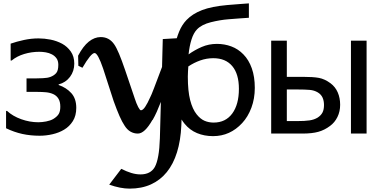

<svg xmlns="http://www.w3.org/2000/svg" viewBox="-20 -784 2238 1127"><path d="M427.7 -150.9Q427.7 -105 407.7 -73.2Q387.7 -41.5 356.4 -22.9Q326.7 -4.9 288.6 3.9Q250.5 12.7 212.4 12.7Q158.7 12.7 110.8 2.2Q63 -8.3 15.6 -31.2V-132.8H21.5Q54.7 -102.1 104.7 -84.2Q154.8 -66.4 204.6 -66.4Q226.1 -66.4 250.7 -71Q275.4 -75.7 292.5 -85.4Q314.9 -99.1 324.5 -114.7Q334 -130.4 334 -157.7Q334 -187 323 -204.8Q312 -222.7 293 -231.4Q273.9 -240.2 250.2 -242.4Q226.6 -244.6 200.2 -244.6H135.7V-323.7H185.1Q203.6 -323.7 231.4 -325Q259.3 -326.2 275.9 -332.5Q296.9 -340.3 309.6 -354.7Q322.3 -369.1 322.3 -403.3Q322.3 -427.2 311.5 -441.9Q300.8 -456.5 284.7 -464.8Q268.1 -473.6 248.5 -476.8Q229 -480 210.9 -480Q164.6 -480 121.8 -467Q79.1 -454.1 48.3 -428.7H42.5V-527.8Q77.6 -540 120.4 -549.3Q163.1 -558.6 206.1 -558.6Q240.7 -558.6 276.6 -551.5Q312.5 -544.4 344.7 -527.3Q375 -510.7 395.5 -481.7Q416 -452.6 416 -410.6Q416 -366.2 390.9 -332.8Q365.7 -299.3 324.2 -288.6V-285.2Q369.6 -269.5 398.7 -237.3Q427.7 -205.1 427.7 -150.9Z M691.9 207Q722.7 222.7 750.5 231.2Q778.3 239.7 804.7 239.7Q863.8 239.7 888.7 196.3Q901.4 172.9 908.9 131.3Q916.5 89.8 918.5 27.3L924.3 -186Q912.1 -154.3 900.4 -128.2Q888.7 -102.1 875.5 -79.1L875 -80.6Q829.6 0 789.1 0Q765.6 0 745.8 -11.5Q726.1 -22.9 711.4 -46.4Q697.3 -66.9 681.4 -103Q665.5 -139.2 647 -190.9L585.4 -381.3Q554.2 -472.7 535.2 -472.7Q514.2 -472.7 463.9 -386.2L439.9 -397.9L438.5 -457Q467.8 -512.7 501.2 -539.6Q534.7 -566.4 571.3 -566.4Q620.6 -566.4 649.9 -524.4Q663.1 -505.9 679 -468Q694.8 -430.2 714.8 -371.6L769.5 -210.4L769 -211.4Q781.2 -174.3 791.3 -155.5Q801.3 -136.7 807.1 -136.7Q818.4 -136.7 832 -156.7Q845.7 -176.8 862.3 -214.4Q867.2 -222.7 884 -266.4Q900.9 -310.1 931.2 -391.1Q931.6 -430.7 933.3 -473.6Q935.1 -516.6 935.5 -554.7L1068.8 -562.5L1056.2 -391.1Q1053.7 -306.2 1050.8 -219.5Q1047.9 -132.8 1044.4 -47.4Q1040.5 40.5 1019 109.6Q997.6 178.7 959.2 226.1Q920.9 273.4 866.2 298.3Q811.5 323.2 740.7 323.2Q687 323.2 621.1 299.8Z M1408.7 -464.8Q1440.4 -432.6 1458 -383.1Q1475.6 -333.5 1475.6 -268.1Q1475.6 -205.1 1455.6 -151.6Q1435.5 -98.1 1401.4 -61.5Q1366.2 -23.4 1323.5 -4.2Q1280.8 15.1 1230.5 15.1Q1179.2 15.1 1136.5 -2.7Q1093.8 -20.5 1063.5 -57.6Q1025.9 -104 1007.1 -173.8Q988.3 -243.7 988.3 -346.7Q988.3 -383.3 991.5 -421.1Q994.6 -459 1005.4 -511.7Q1015.1 -558.6 1031.7 -598.9Q1048.3 -639.2 1075.2 -667Q1109.9 -703.1 1165.8 -724.6Q1221.7 -746.1 1314 -754.4Q1346.7 -757.3 1384 -760Q1421.4 -762.7 1440.9 -764.2V-679.7Q1415.5 -678.2 1386.7 -676Q1357.9 -673.8 1320.8 -670.9Q1271.5 -667 1217.8 -653.6Q1164.1 -640.1 1136.7 -611.8Q1116.2 -590.8 1104 -551.8Q1091.8 -512.7 1086.9 -464.8Q1123 -490.7 1164.3 -508.5Q1205.6 -526.4 1253.4 -526.4Q1297.9 -526.4 1337.9 -511.5Q1377.9 -496.6 1408.7 -464.8ZM1382.3 -262.7Q1382.3 -349.6 1343.3 -396Q1304.2 -442.4 1231.9 -442.4Q1192.4 -442.4 1155.3 -429.2Q1118.2 -416 1085.4 -394Q1084.5 -381.8 1083.5 -365Q1082.5 -348.1 1082.5 -334.5Q1082.5 -249.5 1096.2 -196.3Q1109.9 -143.1 1134.3 -112.8Q1156.2 -85.4 1180.7 -75Q1205.1 -64.5 1233.9 -64.5Q1304.2 -64.5 1343.3 -117.7Q1382.3 -170.9 1382.3 -262.7Z M1976.6 -168.9Q1976.6 -129.4 1960.7 -97.2Q1944.8 -64.9 1917.5 -44.9Q1885.3 -20.5 1848.6 -10.3Q1812 0 1754.4 0H1571.8V-545.4H1663.6V-333H1756.8Q1818.4 -333 1852.3 -326.7Q1886.2 -320.3 1919.9 -295.4Q1948.2 -274.4 1962.4 -241.7Q1976.6 -209 1976.6 -168.9ZM1881.8 -167.5Q1881.8 -192.4 1873.3 -211.2Q1864.7 -230 1845.2 -241.7Q1824.7 -253.9 1798.6 -256.3Q1772.5 -258.8 1723.6 -258.8H1663.6V-73.2H1721.7Q1770.5 -73.2 1797.4 -77.4Q1824.2 -81.5 1843.8 -93.3Q1863.8 -106 1872.8 -123.3Q1881.8 -140.6 1881.8 -167.5ZM2131.8 0H2040V-545.4H2131.8Z"/></svg>

Font: IranNastaliq
Style: Regular
Weight: 400
Designer: Hossein Zahedi
Version: Version 1.5